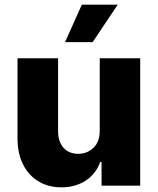

<svg xmlns="http://www.w3.org/2000/svg" viewBox="-20 -795 676 822"><path d="M228.7 -545.5V-231.9Q228.7 -209.5 234.9 -191.9Q241.1 -174.4 252.3 -161.9Q263.5 -149.5 279.5 -142.9Q295.5 -136.4 315 -136.4Q353.3 -136.4 380.3 -162.3Q407 -187.9 407 -235.4V-545.5H580.3V0H414.8V-101.6H409.1Q400.2 -76.7 384.6 -56.5Q369 -36.2 347.7 -22.2Q326.3 -8.2 299.9 -0.5Q273.4 7.1 242.5 7.1Q200.3 7.1 165.8 -7.6Q131.4 -22.4 106.9 -49.4Q82.4 -76.3 68.9 -114Q55.4 -151.6 55 -197.8V-545.5ZM258.5 -614.7 330.3 -774.9H484L376.8 -614.7Z"/></svg>

Font: Inter P Extra Bold
Style: Regular
Weight: 800
Designer: Rasmus Andersson
Foundry: rsms
Version: Version 3.018;git-588b23468